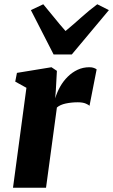

<svg xmlns="http://www.w3.org/2000/svg" viewBox="-20 -881 531 901"><path d="M41 0 104 -469 51.5 -498 59.5 -539 221.5 -565.5 247 -548.5 242 -457 239 -419.5Q247.5 -448 262.2 -474.2Q277 -500.5 297.8 -521Q318.5 -541.5 344 -553.5Q369.5 -565.5 399.5 -565.5Q412.5 -565.5 421.2 -562Q430 -558.5 433.5 -555.5L400 -384.5Q397 -388.5 382.8 -394.8Q368.5 -401 345 -401Q330 -401 315.5 -399.5Q301 -398 288.2 -395.2Q275.5 -392.5 265 -387.8Q254.5 -383 247 -376.5L196 0ZM231.5 -625.5 125 -833.5 183 -861Q208.5 -831 234.2 -798.8Q260 -766.5 287.5 -735.5Q325 -766.5 360.8 -798.8Q396.5 -831 436.5 -861L491 -833.5L317 -625.5Z"/></svg>

Font: Merriweather 24pt Black
Style: Italic
Weight: 900
Italic angle: -7.8°
Designer: Eben Sorkin
Foundry: Eben Sorkin
Version: Version 2.101